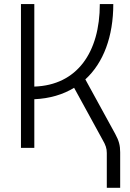

<svg xmlns="http://www.w3.org/2000/svg" viewBox="-20 -713 626 926"><path d="M81.1 0H145.5V-234.4C219.7 -237.8 283.7 -256.8 337.4 -289.6L474.1 -40C489.7 -13.2 495.1 2.9 495.1 24.9V192.9H559.6V21.5C559.6 -11.7 553.7 -34.2 535.6 -67.4L391.6 -330.1C479.5 -410.6 526.4 -537.6 526.4 -693.4H461.4C461.4 -460.9 352.1 -302.2 145.5 -295.4V-693.4H81.1Z"/></svg>

Font: Cascadia Mono NF Light
Style: Regular
Weight: 300
Monospace: yes
Designer: Aaron Bell
Foundry: Saja Typeworks
Version: Version 2404.023